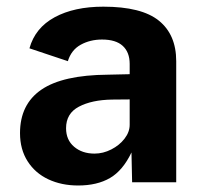

<svg xmlns="http://www.w3.org/2000/svg" viewBox="-20 -560 617 590"><path d="M312 -330.5 378.5 -332V-363.5Q378.5 -399.5 357.2 -419Q336 -438.5 293.5 -438.5Q257 -438.5 228 -422.5Q199 -406.5 188.5 -372L70.5 -411.5Q88 -474.5 148 -507Q208 -539.5 297.5 -539.5Q415 -539.5 468.2 -496.5Q521.5 -453.5 521.5 -372V0H386L384 -91.5Q357.5 -36 318 -13Q278.5 10 220 10Q169 10 128.5 -9Q88 -28 64.8 -64.5Q41.5 -101 41.5 -151Q41.5 -239.5 107.2 -284.5Q173 -329.5 312 -330.5ZM270.5 -88Q297 -88 322 -100.8Q347 -113.5 362.8 -134Q378.5 -154.5 378.5 -176.5V-254.5L324 -254Q262 -253 222.5 -232.2Q183 -211.5 183 -166Q183 -130 207.8 -109Q232.5 -88 270.5 -88Z"/></svg>

Font: 1883 Sans
Style: Bold
Weight: 700
Designer: 1883 Sans project is a fork of Public Sans.
Version: Version 1.009